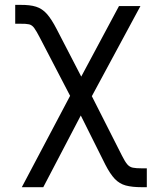

<svg xmlns="http://www.w3.org/2000/svg" viewBox="-20 -571 640 795"><path d="M70.3 204.1 295.9 -222.7H335L485.4 74.2Q497.6 98.6 507.1 109.6Q516.6 120.6 530 123.3Q543.5 126 567.4 126H587.9V204.1H567.4Q526.9 204.1 500.7 197Q474.6 189.9 455.3 169.7Q436 149.4 416 110.4L314.5 -92.8L159.2 204.1ZM283.2 -149.4 145.5 -414.1Q130.9 -442.4 121.8 -454.8Q112.8 -467.3 100.6 -470.2Q88.4 -473.1 63.5 -472.7H43V-550.8H63.5Q104 -551.3 129.4 -543.2Q154.8 -535.2 174.1 -513.4Q193.4 -491.7 214.8 -450.2L316.4 -253.9L472.7 -545.9H561.5L347.7 -149.4Z"/></svg>

Font: Inter
Style: Regular
Weight: 400
Designer: Rasmus Andersson
Foundry: rsms
Version: Version 4.000;git-8c9346024